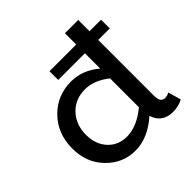

<svg xmlns="http://www.w3.org/2000/svg" viewBox="-181 -842 1011 1011"><g transform="rotate(-45 325.0 -336.0)"><path d="M627.9 -537.1H542V-121.1Q542 -71.8 574.2 -71.8Q593.8 -71.8 606.9 -81.1L627.9 -8.8Q597.2 9.8 551.8 9.8Q513.2 9.8 487.1 -9Q460.9 -27.8 450.2 -64Q362.3 14.2 269 14.2Q175.3 14.2 108.2 -54.7Q41 -123.5 41 -229Q41 -339.8 111.8 -411.9Q182.6 -483.9 286.1 -483.9Q371.6 -483.9 442.9 -422.9V-537.1H244.1V-602.1H442.9V-686H542V-602.1H627.9ZM143.1 -230Q143.1 -157.2 185.1 -112.8Q227.1 -68.4 293 -69.8Q365.2 -71.3 442.9 -134.8V-350.1Q376 -402.8 308.1 -402.8Q235.8 -402.8 189.5 -354Q143.1 -305.2 143.1 -230Z"/></g></svg>

Font: BioRhyme
Style: Regular
Weight: 400
Designer: Aoife Mooney
Foundry: Aoife Mooney Type
Version: Version 1.500;PS 001.500;hotconv 1.0.88;makeotf.lib2.5.64775